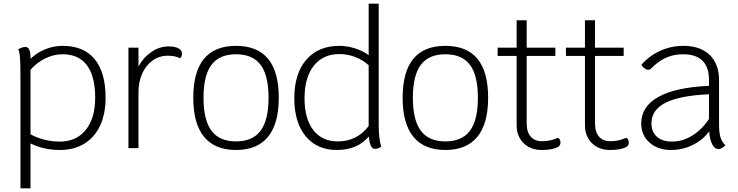

<svg xmlns="http://www.w3.org/2000/svg" viewBox="-20 -811 4038 1051"><path d="M558 -276Q558 -188 528 -123.5Q498 -59 441.5 -24.5Q385 10 308 10Q219 10 147 -26V220H92V-388Q92 -461 89.5 -494Q87 -527 80 -541Q101 -554 120 -554Q147 -554 147 -495V-489Q182 -523 228 -541.5Q274 -560 323 -560Q438 -560 498 -487.5Q558 -415 558 -276ZM501 -276Q501 -393 456 -453.5Q411 -514 323 -514Q275 -514 229 -492Q183 -470 147 -429V-76Q181 -57 222.5 -46.5Q264 -36 308 -36Q398 -36 449.5 -100Q501 -164 501 -276Z M976 -517Q976 -500 965 -492Q942 -506 898 -506Q852 -506 815.5 -480Q779 -454 758.5 -408.5Q738 -363 738 -305V0H683V-550H738V-447Q763 -495 808 -526Q853 -557 903 -557Q937 -557 956.5 -546.5Q976 -536 976 -517Z M1038 -276Q1038 -560 1272 -560Q1506 -560 1506 -276Q1506 -134 1447 -62Q1388 10 1272 10Q1156 10 1097 -62Q1038 -134 1038 -276ZM1450 -276Q1450 -398 1406.5 -456Q1363 -514 1272 -514Q1181 -514 1137.5 -456Q1094 -398 1094 -276Q1094 -154 1137.5 -95.5Q1181 -37 1272 -37Q1363 -37 1406.5 -95.5Q1450 -154 1450 -276Z M2067 -8Q2048 4 2032 4Q2005 4 1999 -64Q1937 10 1824 10Q1715 10 1653 -65.5Q1591 -141 1591 -273Q1591 -408 1656.5 -484Q1722 -560 1838 -560Q1880 -560 1924 -546Q1968 -532 1998 -509V-791H2053V-128Q2053 -48 2067 -8ZM1998 -121V-454Q1966 -483 1924 -499Q1882 -515 1838 -515Q1748 -515 1697.5 -451Q1647 -387 1647 -273Q1647 -161 1695 -99Q1743 -37 1829 -37Q1934 -37 1998 -121Z M2184 -276Q2184 -560 2418 -560Q2652 -560 2652 -276Q2652 -134 2593 -62Q2534 10 2418 10Q2302 10 2243 -62Q2184 -134 2184 -276ZM2596 -276Q2596 -398 2552.5 -456Q2509 -514 2418 -514Q2327 -514 2283.5 -456Q2240 -398 2240 -276Q2240 -154 2283.5 -95.5Q2327 -37 2418 -37Q2509 -37 2552.5 -95.5Q2596 -154 2596 -276Z M3048 -31Q3048 -14 3034 -6Q3003 10 2946 10Q2884 10 2846 -27.5Q2808 -65 2808 -126V-505H2704V-550H2808V-700H2863V-550H3020V-505H2863V-137Q2863 -88 2885 -63Q2907 -38 2948 -38Q2994 -38 3034 -57Q3048 -49 3048 -31Z M3422 -31Q3422 -14 3408 -6Q3377 10 3320 10Q3258 10 3220 -27.5Q3182 -65 3182 -126V-505H3078V-550H3182V-700H3237V-550H3394V-505H3237V-137Q3237 -88 3259 -63Q3281 -38 3322 -38Q3368 -38 3408 -57Q3422 -49 3422 -31Z M3950 -17Q3945 -8 3934 -1.5Q3923 5 3913 5Q3892 5 3878.5 -21.5Q3865 -48 3862 -92Q3828 -45 3772 -17.5Q3716 10 3653 10Q3581 10 3535.5 -30.5Q3490 -71 3490 -135Q3490 -228 3584 -280.5Q3678 -333 3861 -341V-373Q3861 -514 3718 -514Q3668 -514 3625.5 -495Q3583 -476 3542 -434Q3537 -429 3528 -429Q3519 -429 3509 -436Q3499 -443 3491 -456Q3534 -506 3594 -533Q3654 -560 3721 -560Q3813 -560 3864.5 -510.5Q3916 -461 3916 -373V-132Q3916 -86 3923.5 -60.5Q3931 -35 3950 -17ZM3861 -160V-295Q3702 -288 3624 -249Q3546 -210 3546 -136Q3546 -89 3576 -62.5Q3606 -36 3658 -36Q3716 -36 3769 -68.5Q3822 -101 3861 -160Z"/></svg>

Font: Krub Light
Style: Regular
Weight: 300
Designer: Ekaluck Peanpanawate
Foundry: Cadson Demak Co.,Ltd.
Version: Version 1.000; ttfautohint (v1.6)